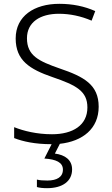

<svg xmlns="http://www.w3.org/2000/svg" viewBox="-20 -744 586 1004"><path d="M357 142C357 92 320 66 267 59L293 8C412 -5 496 -71 496 -186C496 -301 419 -343 292 -386C183 -424 121 -453 121 -544C121 -628 190 -672 288 -672C345 -672 403 -660 459 -636L478 -686C422 -711 360 -724 290 -724C159 -724 62 -660 62 -543C62 -428 135 -382 254 -341C380 -298 437 -267 437 -182C437 -89 361 -42 252 -42C173 -42 104 -59 54 -79V-22C100 -4 163 10 249 10H250L212 85C273 89 309 105 309 143C309 182 277 200 228 200C206 200 187 199 173 195V234C186 238 204 240 226 240C308 240 357 203 357 142Z"/></svg>

Font: Noto Sans Bengali Light
Style: Regular
Weight: 300
Designer: Jelle Bosma - Monotype Design Team
Foundry: Monotype Imaging Inc.
Version: Version 2.003